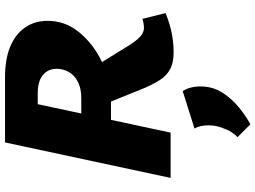

<svg xmlns="http://www.w3.org/2000/svg" viewBox="-146 -552 1015 763"><g transform="rotate(-90 361.5 -170.5)"><path d="M36 0 177 -658H434Q506 -658 553.5 -639Q601 -620 626.5 -588Q652 -556 658 -517.5Q664 -479 654 -439Q643 -397 612 -360Q581 -323 538 -295.5Q495 -268 445 -252.5Q395 -237 345 -237H160L185 -355H353Q388 -355 412.5 -366Q437 -377 450.5 -395Q464 -413 468 -435Q475 -477 450.5 -502.5Q426 -528 373 -528H329L216 0ZM535 12Q494 12 468 -2Q442 -16 425.5 -42Q409 -68 394 -102L322 -280L458 -335L564 -163Q577 -143 588 -130.5Q599 -118 610 -112Q621 -106 631 -106Q640 -106 649.5 -107.5Q659 -109 668 -112L691 -20Q643 -1 606 5.5Q569 12 535 12ZM249 317 198 266Q218 246 228 223Q238 200 242 180Q247 153 243.5 130Q240 107 232 95L381 48Q394 68 398 95.5Q402 123 396 154Q390 185 368 216Q346 247 315 272.5Q284 298 249 317Z"/></g></svg>

Font: Ysabeau Black
Style: Italic
Weight: 900
Italic angle: -12°
Version: Version 2.000;gftools[0.9.27.dev2+g8671c4b]